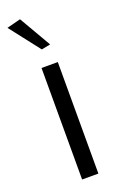

<svg xmlns="http://www.w3.org/2000/svg" viewBox="-146 -766 510 809"><g transform="rotate(-20 109.5 -362.0)"><path d="M-3 -708 59 -724 142 -581 102 -573ZM147 -500V0H74V-500Z"/></g></svg>

Font: Arsenal
Style: Regular
Weight: 400
Designer: Andrij Shevchenko
Foundry: Stairsfor.com
Version: Version 1.000